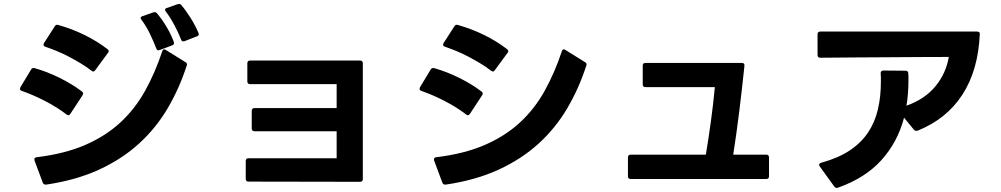

<svg xmlns="http://www.w3.org/2000/svg" viewBox="-20 -897 5010 961"><path d="M208 27Q198 27 194 17L153 -93Q152 -96 152 -100Q152 -108 163 -110Q304 -127 406.5 -171.5Q509 -216 582.5 -284Q656 -352 706 -442Q756 -532 792 -640Q795 -650 802 -650Q806 -650 810 -647L908 -586Q919 -580 915 -570Q878 -455 819.5 -355.5Q761 -256 676 -178.5Q591 -101 476 -48Q361 5 211 27ZM322 -320Q319 -320 313 -324Q268 -359 207.5 -390.5Q147 -422 89 -442Q80 -445 80 -452Q80 -454 82 -460L135 -548Q141 -559 153 -556Q214 -539 278 -507.5Q342 -476 390 -439Q396 -435 396 -428Q396 -425 393 -420L332 -327Q327 -320 322 -320ZM447 -539Q444 -539 438 -543Q415 -561 387 -578Q359 -595 329 -611Q299 -627 268 -640Q237 -653 207 -663Q198 -666 198 -673Q198 -678 200 -681L254 -765Q260 -776 272 -772Q342 -752 404 -721.5Q466 -691 518 -651Q524 -647 524 -641Q524 -636 520 -632L457 -546Q452 -539 447 -539ZM774 -645Q765 -645 762 -655Q749 -689 730.5 -727.5Q712 -766 688 -798Q684 -802 684 -807Q684 -813 693 -816L747 -835Q750 -836 754 -836Q762 -836 766 -830Q793 -798 815 -760.5Q837 -723 850 -687Q851 -685 851 -682Q851 -673 842 -670L780 -647Q776 -645 774 -645ZM897 -690Q889 -690 886 -700Q873 -733 853 -771Q833 -809 810 -839Q806 -845 806 -848Q806 -854 815 -857L869 -876Q872 -877 876 -877Q884 -877 888 -871Q911 -844 934.5 -806.5Q958 -769 973 -733Q975 -727 975 -726Q975 -718 965 -715L904 -691Z M1224 12Q1210 12 1210 -2V-91Q1210 -105 1224 -105H1665V-240H1254Q1240 -240 1240 -254V-342Q1240 -356 1254 -356H1665V-476H1232Q1218 -476 1218 -490V-580Q1218 -594 1232 -594H1782Q1796 -594 1796 -580V-1Q1796 13 1782 13Z M2208 27Q2198 27 2194 17L2153 -93Q2152 -96 2152 -100Q2152 -108 2163 -110Q2304 -127 2406.5 -171.5Q2509 -216 2582.5 -284Q2656 -352 2706 -442Q2756 -532 2792 -640Q2795 -650 2802 -650Q2806 -650 2810 -647L2908 -586Q2919 -580 2915 -570Q2878 -455 2819.5 -355.5Q2761 -256 2676 -178.5Q2591 -101 2476 -48Q2361 5 2211 27ZM2322 -320Q2319 -320 2313 -324Q2268 -359 2207.5 -390.5Q2147 -422 2089 -442Q2080 -445 2080 -452Q2080 -454 2082 -460L2135 -548Q2141 -559 2153 -556Q2214 -539 2278 -507.5Q2342 -476 2390 -439Q2396 -435 2396 -428Q2396 -425 2393 -420L2332 -327Q2327 -320 2322 -320ZM2447 -539Q2444 -539 2438 -543Q2415 -561 2387 -578Q2359 -595 2329 -611Q2299 -627 2268 -640Q2237 -653 2207 -663Q2198 -666 2198 -673Q2198 -678 2200 -681L2254 -765Q2260 -776 2272 -772Q2342 -752 2404 -721.5Q2466 -691 2518 -651Q2524 -647 2524 -641Q2524 -636 2520 -632L2457 -546Q2452 -539 2447 -539Z M3137 -1Q3123 -1 3123 -15V-109Q3123 -123 3137 -123H3513Q3527 -208 3538.5 -292Q3550 -376 3558 -461H3211Q3197 -461 3197 -475V-568Q3197 -582 3211 -582H3693Q3708 -582 3706 -567Q3694 -452 3680.5 -342.5Q3667 -233 3650 -123H3815Q3829 -123 3829 -109V-15Q3829 -1 3815 -1Z M4169 44Q4163 44 4156 37L4083 -64Q4080 -69 4080 -72Q4080 -80 4092 -83Q4176 -106 4233 -144Q4290 -182 4324.5 -233.5Q4359 -285 4374 -349Q4389 -413 4389 -487Q4389 -498 4389 -508.5Q4389 -519 4388 -531Q4388 -544 4402 -544L4512 -543Q4526 -543 4526 -530Q4527 -521 4527 -512.5Q4527 -504 4527 -496Q4527 -427 4517 -368Q4608 -400 4661.5 -464.5Q4715 -529 4729 -612Q4664 -612 4588 -611.5Q4512 -611 4429.5 -610.5Q4347 -610 4260 -609.5Q4173 -609 4086 -608Q4072 -608 4072 -622V-725Q4072 -739 4086 -739H4870Q4886 -739 4884 -725Q4876 -546 4797.5 -424Q4719 -302 4573 -243Q4570 -242 4566 -242Q4559 -242 4554 -248L4505 -308Q4473 -186 4392 -96Q4311 -6 4175 42Q4171 44 4169 44Z"/></svg>

Font: LINE Seed JP_TTF Bold
Style: Regular
Weight: 700
Designer: LINE & Fontrix & Fontworks
Version: Version 1.009